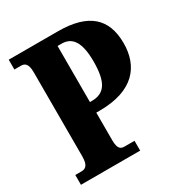

<svg xmlns="http://www.w3.org/2000/svg" viewBox="-169 -832 891 949"><g transform="rotate(-30 276.5 -357.0)"><path d="M18 0H356V-56H300C279 -56 262 -62 262 -114V-271H280C477 -271 551 -371 551 -501C551 -642 472 -714 298 -714H18V-658H55C74 -658 94 -651 94 -599V-119C94 -63 74 -56 51 -56H18ZM272 -332H261V-652H284C347 -652 377 -603 377 -497C377 -379 345 -332 272 -332Z"/></g></svg>

Font: Noto Serif Devanagari ExtraCondensed Black
Style: Regular
Weight: 900
Width: 2
Designer: Universal Thirst, Indian Type Foundry and the Monotype Design Team
Foundry: Monotype Imaging Inc.
Version: Version 2.004